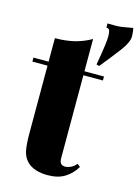

<svg xmlns="http://www.w3.org/2000/svg" viewBox="-124 -850 675 931"><g transform="rotate(15 213.5 -384.5)"><path d="M252 -681V-519H350V-499H252V-84Q252 -65 259 -56.5Q266 -48 282 -48Q293 -48 308 -54.5Q323 -61 336 -77L351 -65Q330 -29 295.5 -7.5Q261 14 209 14Q176 14 149.5 5.5Q123 -3 106 -20Q84 -42 78 -74.5Q72 -107 72 -159V-499H-4V-519H72V-637Q125 -637 168.5 -647.5Q212 -658 252 -681ZM426 -783Q428 -778 429.5 -764.5Q431 -751 431 -742Q431 -713 399 -670Q367 -627 314 -562L300 -566Q312 -634 316 -666Q320 -698 320 -711Q320 -731 316.5 -741Q313 -751 300 -751V-772Q346 -770 373.5 -774Q401 -778 426 -783Z"/></g></svg>

Font: Playfair Display Black
Style: Regular
Weight: 900
Designer: Claus Eggers Sørensen
Foundry: Claus Eggers Sørensen
Version: Version 1.203